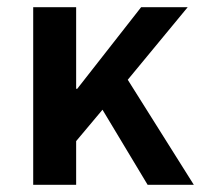

<svg xmlns="http://www.w3.org/2000/svg" viewBox="-20 -512 564 532"><path d="M72 0H191V-121L264 -208L389 0H517L334 -291L500 -492H371L194 -266H191V-492H72Z"/></svg>

Font: Source Sans Pro Semibold
Style: Regular
Weight: 600
Designer: Paul D. Hunt
Foundry: Adobe Systems Incorporated
Version: Version 3.006;hotconv 1.0.111;makeotfexe 2.5.65597